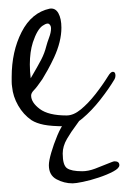

<svg xmlns="http://www.w3.org/2000/svg" viewBox="-20 -305 296 444"><path d="M245 -122Q232 -100 212 -74.5Q192 -49 170.5 -31Q149 -13 130 -13Q99 -13 81.5 -16.5Q64 -20 53 -27Q34 -40 22 -61Q10 -82 8 -104Q7 -110 7 -116Q7 -122 7 -127Q7 -186 30 -231Q53 -276 95 -285Q108 -287 115 -274.5Q122 -262 122 -241Q122 -209 105 -172Q98 -157 90.5 -143.5Q83 -130 78 -122Q65 -103 58.5 -96.5Q52 -90 52 -84Q52 -68 72 -53Q92 -38 134 -38Q150 -38 167 -52Q184 -66 200.5 -87Q217 -108 230 -129Q236 -139 241 -139Q247 -139 247 -130Q247 -126 245 -122ZM95 -248Q91 -254 78.5 -245.5Q66 -237 56 -207Q49 -185 49 -156Q49 -148 49.5 -140Q50 -132 51 -124Q68 -153 75.5 -167.5Q83 -182 87 -198Q89 -206 93.5 -218Q98 -230 98 -239Q98 -245 95 -248ZM256 77Q256 84 242 91.5Q228 99 208.5 105.5Q189 112 172 115.5Q155 119 148 119Q128 119 110.5 109.5Q93 100 93 77Q93 67 98.5 48Q104 29 112.5 8.5Q121 -12 132.5 -26.5Q144 -41 156 -41Q158 -40 161.5 -36.5Q165 -33 165 -30Q165 -27 155 -14Q145 -1 135 16Q125 33 125 50Q125 77 135 84Q145 91 170 91Q184 91 200 85Q216 79 229 73.5Q242 68 245 68Q256 68 256 77Z"/></svg>

Font: Ingrid Darling
Style: Regular
Weight: 400
Designer: Robert E. Leuschke
Foundry: Robert E. Leuschke
Version: Version 1.010; ttfautohint (v1.8.3)